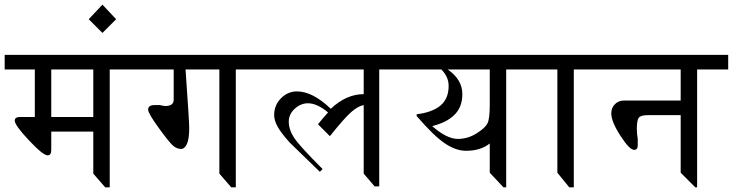

<svg xmlns="http://www.w3.org/2000/svg" viewBox="-20 -801 3134 821"><path d="M582 -566.4V-503.9H449.2V0H429.7L378.9 -58.6V-238.3H199.2V-160.2Q199.2 -136.7 183.6 -136.7Q164.1 -136.7 103.5 -201.2Q43 -265.6 43 -285.2Q43 -300.8 66.4 -300.8H128.9V-503.9H0V-566.4ZM199.2 -300.8H378.9V-503.9H199.2Z M359.4 -718.8 418 -781.2 476.6 -718.8 418 -660.2Z M1121.1 -566.4V-503.9H988.3V0H968.8L918 -58.6V-503.9H773.4Q789.1 -281.2 789.1 -253.9Q789.1 -207 779.3 -185.5Q769.5 -164.1 753.9 -164.1Q738.3 -164.1 722.7 -175.8Q707 -187.5 660.2 -252Q613.3 -316.4 613.3 -332Q613.3 -351.6 640.6 -351.6Q644.5 -351.6 664.1 -351.6Q679.7 -347.7 687.5 -347.7Q722.7 -347.7 722.7 -375V-503.9H574.2V-566.4Z M1734.4 -566.4V-503.9H1601.6V-3.9H1582L1535.2 -58.6V-351.6Q1511.7 -347.7 1482.4 -322.3Q1453.1 -296.9 1390.6 -218.8L1339.8 -269.5Q1351.6 -285.2 1382.8 -320.3Q1335.9 -359.4 1296.9 -359.4Q1265.6 -359.4 1240.2 -335.9Q1214.8 -312.5 1214.8 -281.2Q1214.8 -246.1 1238.3 -210.9Q1261.7 -175.8 1359.4 -78.1L1347.7 -66.4L1218.8 -191.4Q1183.6 -230.5 1168 -257.8Q1152.3 -285.2 1152.3 -308.6Q1152.3 -351.6 1181.6 -380.9Q1210.9 -410.2 1250 -410.2Q1316.4 -410.2 1394.5 -335.9Q1460.9 -398.4 1535.2 -398.4V-503.9H1109.4V-566.4Z M2277.3 -566.4V-503.9H2144.5V0H2132.8L2074.2 -62.5V-187.5Q2035.2 -156.2 1972.7 -156.2Q1929.7 -156.2 1882.8 -187.5Q1835.9 -218.8 1761.7 -304.7V-312.5Q1828.1 -320.3 1863.3 -349.6Q1898.4 -378.9 1898.4 -433.6Q1898.4 -472.7 1867.2 -503.9H1722.7V-566.4ZM2074.2 -503.9H1894.5Q1957 -460.9 1957 -398.4Q1957 -343.8 1923.8 -310.5Q1890.6 -277.3 1828.1 -261.7Q1859.4 -234.4 1886.7 -220.7Q1914.1 -207 1937.5 -207Q1980.5 -207 2017.6 -230.5Q2054.7 -253.9 2064.5 -273.4Q2074.2 -293 2074.2 -351.6Z M2566.4 -566.4V-503.9H2433.6V0H2414.1L2363.3 -62.5V-503.9H2265.6V-566.4Z M3093.8 -566.4V-503.9H2960.9V0H2953.1L2890.6 -62.5V-308.6H2750Q2718.8 -308.6 2710.9 -296.9Q2703.1 -285.2 2703.1 -250Q2703.1 -230.5 2707 -207Q2707 -195.3 2707 -179.7Q2707 -160.2 2691.4 -160.2Q2671.9 -160.2 2632.8 -220.7Q2593.8 -281.2 2593.8 -316.4Q2593.8 -339.8 2609.4 -355.5Q2625 -371.1 2648.4 -371.1H2890.6V-503.9H2554.7V-566.4Z"/></svg>

Font: 和音 by 宁静之雨，公众号njzyshare
Style: Regular
Weight: 400
Designer: Steve Matteson
Foundry: Ascender Corporation
Version: Version 6.00;June 8, 2018;FontCreator 11.0.0.2388 32-bit